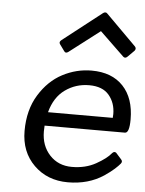

<svg xmlns="http://www.w3.org/2000/svg" viewBox="-54 -807 646 857"><g transform="rotate(5 269.0 -378.0)"><path d="M373 -759Q378 -763 383.5 -763Q389 -763 393 -758L528 -623Q536 -614 528 -604L499 -575Q489 -565 480 -573L371 -678L234 -573Q222 -564 215 -575L194 -604Q187 -614 199 -623ZM517 -236H157Q156 -223 156 -210Q156 -146 194.5 -104.5Q233 -63 294 -63Q355 -63 401.5 -89Q448 -115 468 -140Q477 -150 486 -143L510 -116Q519 -107 511 -97Q503 -87 486.5 -72Q470 -57 442 -38Q374 7 282 7Q190 7 130 -52Q70 -111 70 -205Q70 -299 111.5 -366.5Q153 -434 215 -466.5Q277 -499 345 -499Q436 -499 486.5 -445.5Q537 -392 537 -297Q537 -236 517 -236ZM458 -314Q458 -364 429 -398.5Q400 -433 340 -433Q280 -433 232.5 -399Q185 -365 167 -297H457Q458 -306 458 -314Z"/></g></svg>

Font: Sanchez
Style: Italic
Weight: 400
Designer: Daniel Hernández
Foundry: LatinoType
Version: Version 1.001